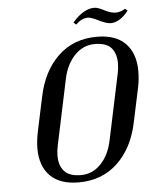

<svg xmlns="http://www.w3.org/2000/svg" viewBox="-58 -892 751 950"><g transform="rotate(-5 318.0 -417.0)"><path d="M295 10Q201 10 153 -39Q105 -88 105 -175Q105 -210 115 -260L151 -429Q177 -554 253.5 -627Q330 -700 446 -700Q540 -700 588 -650.5Q636 -601 636 -513Q636 -470 627 -429L591 -260Q565 -136 488 -63Q411 10 295 10ZM539 -560Q539 -609 514.5 -637Q490 -665 432.5 -665Q375 -665 333 -621.5Q291 -578 276 -508L207 -182Q201 -155 201 -130Q201 -81 226.5 -53Q252 -25 309 -25Q366 -25 407.5 -68Q449 -111 464 -182L533 -508Q539 -535 539 -560ZM410 -798Q379 -798 350 -769L337 -780Q392 -844 446 -844Q463 -844 494.5 -827.5Q526 -811 550 -811Q574 -811 596 -825L597 -826L609 -816Q591 -791 567.5 -776Q544 -761 522 -761Q500 -761 463 -779.5Q426 -798 410 -798Z"/></g></svg>

Font: Trochut
Style: Italic
Weight: 400
Italic angle: -12°
Designer: Andreu Balius
Foundry: Andreu Balius
Version: Version 1.001